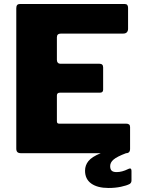

<svg xmlns="http://www.w3.org/2000/svg" viewBox="-20 -762 703 955"><path d="M627 76Q634 76 634 89V136Q634 147 625 153Q610 161 581.5 167Q553 173 520 173Q465 173 434 151Q403 129 403 87Q403 60 420 39Q437 18 481 0H85Q72 0 66.5 -5.5Q61 -11 61 -23V-721Q61 -742 78 -742H601Q617 -742 617 -723V-619Q617 -608 611 -601.5Q605 -595 593 -595H284Q263 -595 263 -577V-464Q263 -455 267.5 -450Q272 -445 279 -445H474Q493 -445 493 -427V-316Q493 -301 477 -301H278Q263 -301 263 -287V-160Q263 -153 265.5 -150Q268 -147 274 -147H607Q617 -147 622 -143Q627 -139 627 -130V-20Q627 -11 622 -5.5Q617 0 607 0Q562 17 545 31.5Q528 46 528 64Q528 80 535.5 87Q543 94 560 94Q587 94 617 79Q623 76 627 76Z"/></svg>

Font: Libre Franklin ExtraBold
Style: Regular
Weight: 800
Designer: Pablo Impallari, Rodrigo Fuenzalida
Foundry: Impallari Type
Version: Version 1.002; ttfautohint (v1.5)